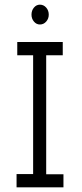

<svg xmlns="http://www.w3.org/2000/svg" viewBox="-20 -803 353 823"><path d="M51 0V-57H122V-566H54V-623H249V-566H178V-56H252V0ZM151 -698Q136 -698 125.5 -710.5Q115 -723 115 -740Q115 -758 125.5 -770.5Q136 -783 151 -783Q167 -783 178 -770.5Q189 -758 189 -740Q189 -723 178 -710.5Q167 -698 151 -698Z"/></svg>

Font: Inconsolata ExtraCondensed Thin
Style: Regular
Weight: 100
Width: 2
Monospace: yes
Designer: Raph Levien, Cyreal, Brenton Simpson
Foundry: Raph Levien, Cyreal, Google
Version: Version 3.100; ttfautohint (v1.8.4.7-5d5b)